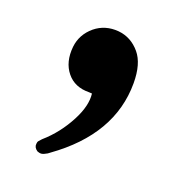

<svg xmlns="http://www.w3.org/2000/svg" viewBox="-58 -177 416 417"><g transform="rotate(15 149.5 31.5)"><path d="M140.6 28.3 133.8 27.3Q100.6 24.9 84.5 1Q67.9 -23.4 74.7 -59.1Q77.6 -73.7 85.4 -85.4Q93.3 -97.2 106 -106Q130.4 -122.6 161.6 -117.2Q190.9 -111.8 209 -85.9Q226.1 -61.5 222.2 -16.6Q211.9 101.6 86.4 175.8Q85 176.8 83.7 177.5Q82.5 178.2 81.1 179Q79.6 179.7 78.1 180.2Q76.7 180.7 75.2 181.4Q73.7 182.1 72.3 182.4Q70.8 182.6 69.3 182.9Q67.9 183.1 66.7 182.9Q65.4 182.6 64 182.4Q62.5 182.1 61.3 181.4Q60.1 180.7 58.6 180.2Q50.3 173.3 52.2 165Q52.7 160.6 55.2 158.2Q57.6 155.8 61.5 152.3Q96.2 127 120.1 89.4Q141.6 55.7 140.6 28.3Z"/></g></svg>

Font: DimaFred
Style: Bold
Weight: 800
Designer: R.Balvardi
Foundry: R.Balvardi (r.balvardi@gmail.com)
Version: Version 1.00;August 2, 2018;FontCreator 11.5.0.2427 64-bit